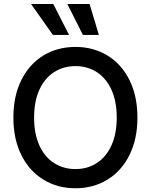

<svg xmlns="http://www.w3.org/2000/svg" viewBox="-20 -958 775 987"><path d="M368.2 9.8Q275.9 9.8 203.4 -34.4Q130.9 -78.6 89.8 -160.9Q48.8 -243.2 48.8 -353.5Q48.8 -464.4 89.8 -546.6Q130.9 -628.9 203.4 -672.9Q275.9 -716.8 368.2 -716.8Q459.5 -716.8 532 -672.9Q604.5 -628.9 645.5 -546.6Q686.5 -464.4 686.5 -353.5Q686.5 -243.2 645.5 -160.9Q604.5 -78.6 532 -34.4Q459.5 9.8 368.2 9.8ZM368.2 -618.2Q306.6 -618.2 258.3 -587.4Q210 -556.6 182.6 -497.1Q155.3 -437.5 155.3 -353.5Q155.3 -269.5 182.6 -210Q210 -150.4 258.3 -119.6Q306.6 -88.9 368.2 -88.9Q429.2 -88.9 477.3 -119.6Q525.4 -150.4 552.7 -210.2Q580.1 -270 580.1 -353.5Q580.1 -437.5 552.7 -497.1Q525.4 -556.6 477.3 -587.4Q429.2 -618.2 368.2 -618.2ZM139.6 -937.5H253.9L335 -778.3H252ZM326.2 -937.5H440.4L488.3 -778.3H406.2Z"/></svg>

Font: Pretendard GOV Medium
Style: Regular
Weight: 500
Designer: Base glyphs from Inter by Rasmus Andersson; Hangeul glyphs from Noto Sans CJK(Source Han Sans) by Jang Soo-young and Kan
Foundry: Kil Hyung-jin
Version: Version 1.309